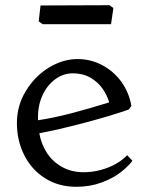

<svg xmlns="http://www.w3.org/2000/svg" viewBox="-20 -708 574 738"><path d="M45 -235Q45 -301.8 79.4 -358.4Q113.8 -415 167.6 -448Q221.5 -481 278 -481Q328.8 -481 373 -457.6Q417.2 -434.2 446.8 -393.1Q476.2 -352 485 -301L475 -287Q405.2 -262.5 303.2 -235.6Q201.2 -208.8 131.2 -195.8Q137.8 -155.8 159.6 -121.5Q181.5 -87.2 217.9 -66.6Q254.2 -46 301.5 -46Q334.5 -46 366.8 -54.6Q399 -63.2 425.4 -78.1Q451.8 -93 468.8 -111.5L489 -90Q474.5 -70 444.9 -46.6Q415.2 -23.2 370.8 -6.6Q326.2 10 273.5 10Q204.8 10 152.9 -23Q101 -56 73 -112Q45 -168 45 -235ZM399.8 -314.5Q391.2 -343.2 373.6 -368.1Q356 -393 327.2 -409.6Q298.5 -426.2 259 -426.2Q223.2 -426.2 191.8 -403Q160.2 -379.8 142.1 -338.8Q124 -297.8 126.2 -245.8Q186 -254.8 253.9 -272.5Q321.8 -290.2 399.8 -314.5ZM143.8 -615 128.8 -626 135.8 -687 400.8 -688 415.8 -677 406.8 -615Z"/></svg>

Font: TMT Limkin
Style: Regular
Weight: 400
Designer: Gabriel Drozdov
Version: Version 1.000;Glyphs 3.1.2 (3151)